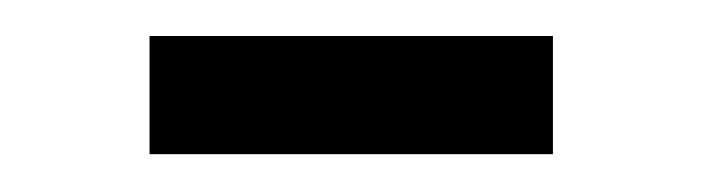

<svg xmlns="http://www.w3.org/2000/svg" viewBox="-20 -274 381 104"><path d="M61 -254.5H279.5V-190.5H61Z"/></svg>

Font: Newsreader 24pt
Style: Regular
Weight: 400
Designer: Hugues Gentile
Foundry: Production Type
Version: Version 1.003